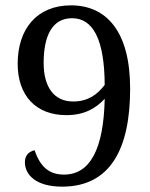

<svg xmlns="http://www.w3.org/2000/svg" viewBox="-20 -687 562 717"><path d="M212 10C394 10 466 -134 466 -356C466 -569 378 -667 245 -667C117 -667 46 -578 46 -449C46 -330 114 -257 228 -257C298 -257 340 -285 371 -318C367 -131 317 -35 219 -35C159 -35 129 -69 109 -126C83 -120 73 -102 73 -81C73 -36 112 10 212 10ZM253 -308C181 -308 143 -363 143 -452C143 -555 176 -619 249 -619C327 -619 370 -541 371 -370C342 -332 307 -308 253 -308Z"/></svg>

Font: Noto Serif Oriya Medium
Style: Regular
Weight: 500
Designer: David Williams
Foundry: Google LLC, David Williams
Version: Version 1.051